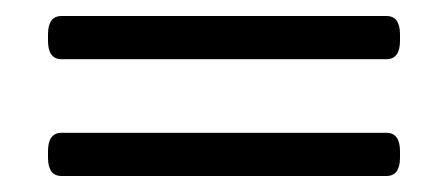

<svg xmlns="http://www.w3.org/2000/svg" viewBox="-20 -351 560 240"><path d="M57 -131Q40 -131 40 -154V-162Q40 -185 57 -185H463Q480 -185 480 -162V-154Q480 -131 463 -131ZM57 -277Q40 -277 40 -300V-308Q40 -331 57 -331H463Q480 -331 480 -308V-300Q480 -277 463 -277Z"/></svg>

Font: Asap Condensed Light
Style: Regular
Weight: 300
Width: 3
Designer: Pablo Cosgaya
Foundry: Omnibus-Type
Version: Version 3.001; ttfautohint (v1.8.4.7-5d5b)